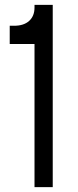

<svg xmlns="http://www.w3.org/2000/svg" viewBox="-20 -770 321 790"><path d="M122 0V-589H20V-664H38Q78 -664 100 -684Q122 -704 122 -739V-750H197V0Z"/></svg>

Font: Mohave Light
Style: Regular
Weight: 300
Designer: Gumpita Rahayu
Foundry: Tokotype
Version: Version 2.003